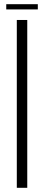

<svg xmlns="http://www.w3.org/2000/svg" viewBox="-20 -895 210 915"><path d="M60.1 -799.8H109.9V0H60.1ZM160.2 -875V-850.1H9.8V-875Z"/></svg>

Font: Reswysokr
Style: Regular
Weight: 500
Version: Version 0.984